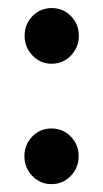

<svg xmlns="http://www.w3.org/2000/svg" viewBox="-20 -448 256 476"><path d="M107.5 8.5Q79.5 8.5 60 -12Q40.5 -32.5 40.5 -60.5Q40.5 -89.5 60 -109.5Q79.5 -129.5 107.5 -129.5Q136 -129.5 155.5 -109.5Q175 -89.5 175 -60.5Q175 -32.5 155.5 -12Q136 8.5 107.5 8.5ZM108 -290Q80 -290 60.5 -310.5Q41 -331 41 -359Q41 -388 60.5 -408Q80 -428 108 -428Q136.5 -428 156 -408Q175.5 -388 175.5 -359Q175.5 -331 156 -310.5Q136.5 -290 108 -290Z"/></svg>

Font: Fraunces 72pt Soft
Style: Regular
Weight: 400
Version: Version 1.000;[b76b70a41]